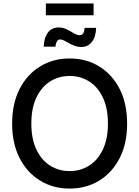

<svg xmlns="http://www.w3.org/2000/svg" viewBox="-20 -1074 801 1104"><path d="M380.4 10.3Q285.6 10.3 210.7 -35.4Q135.7 -81.1 92.8 -165Q49.8 -249 49.8 -363.3Q49.8 -478.5 92.8 -562.5Q135.7 -646.5 210.7 -692.1Q285.6 -737.8 380.4 -737.8Q475.6 -737.8 550.3 -692.1Q625 -646.5 668 -562.5Q710.9 -478.5 710.9 -363.3Q710.9 -248.5 668 -164.8Q625 -81.1 550.3 -35.4Q475.6 10.3 380.4 10.3ZM380.4 -90.3Q442.9 -90.3 492.7 -121.8Q542.5 -153.3 571.5 -214.4Q600.6 -275.4 600.6 -363.3Q600.6 -452.1 571.5 -513.2Q542.5 -574.2 492.7 -605.7Q442.9 -637.2 380.4 -637.2Q317.9 -637.2 268.1 -605.7Q218.3 -574.2 189.2 -512.9Q160.2 -451.7 160.2 -363.3Q160.2 -275.4 189.2 -214.4Q218.3 -153.3 268.1 -121.8Q317.9 -90.3 380.4 -90.3ZM447.3 -803.7Q427.7 -803.7 410.2 -810.1Q392.6 -816.4 377.2 -825.2Q361.8 -834 349.1 -840.6Q336.4 -847.2 326.7 -847.2Q313 -847.2 306.4 -834.5Q299.8 -821.8 298.8 -805.7H231.4Q232.9 -855.5 254.6 -885.7Q276.4 -916 317.4 -916Q337.9 -916 354.5 -909.2Q371.1 -902.3 385.5 -893.8Q399.9 -885.3 412.6 -878.4Q425.3 -871.6 437.5 -871.6Q451.2 -871.6 458 -881.8Q464.8 -892.1 466.8 -913.6H532.7Q531.2 -862.8 508.5 -833.3Q485.8 -803.7 447.3 -803.7ZM518.1 -1054.2V-986.3H243.7V-1054.2Z"/></svg>

Font: Inter 20pt Medium
Style: Regular
Weight: 500
Version: Version 4.001;git-66647c0bb